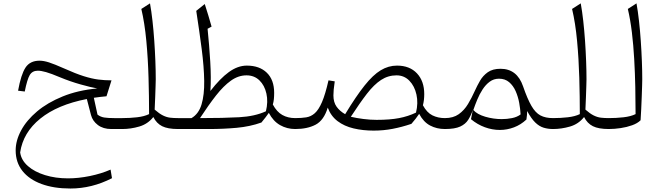

<svg xmlns="http://www.w3.org/2000/svg" viewBox="-20 -756 3864 1125"><path d="M211.9 -400.4Q235.8 -400.4 267.1 -390.4Q298.3 -380.4 355.5 -355Q422.9 -324.7 470.2 -309.8Q517.6 -294.9 555.9 -290Q594.2 -285.2 633.3 -285.2L604 -191.9Q566.4 -188.5 529.8 -183.1L551.3 -84.5Q568.8 -70.8 591.1 -67.4Q613.3 -64 649.4 -64H696.8V0H631.8Q584.5 0 553.5 -23.4Q522.5 -46.9 513.2 -82L488.8 -175.8Q316.9 -142.6 216.1 -61Q115.2 20.5 98.1 137.2Q104.5 182.6 143.3 216.8Q182.1 251 243.7 270Q305.2 289.1 378.4 289.1Q439.9 289.1 506.6 275.4Q573.2 261.7 627.9 237.8L636.2 288.1Q518.1 348.6 392.6 348.6Q295.4 348.6 223.1 322Q150.9 295.4 111.3 245.4Q71.8 195.3 71.8 125Q71.8 67.4 103.8 8.1Q135.7 -51.3 197 -103Q258.3 -154.8 347.2 -190.9Q436 -227.1 549.8 -237.8Q513.7 -244.1 452.6 -261.2Q391.6 -278.3 331.5 -303.2Q279.3 -325.2 249.8 -333.5Q220.2 -341.8 202.1 -341.8Q169.4 -341.8 154.3 -316.4Q139.2 -291 125 -219.7L85.9 -224.6Q103 -319.3 129.4 -359.9Q155.8 -400.4 211.9 -400.4Z M858.9 -736.3Q867.2 -690.4 873.5 -633.5Q879.9 -576.7 884 -516.1Q888.2 -455.6 890.4 -397.5Q892.6 -339.4 892.6 -291Q892.6 -279.8 891.6 -252Q890.6 -224.1 889.4 -187.7Q888.2 -151.4 886.2 -113.8Q913.6 -89.8 935.1 -79.3Q956.5 -68.8 977.3 -66.4Q998 -64 1022.9 -64H1023.4V0H1022.9Q962.9 0 929.9 -16.6Q897 -33.2 878.4 -70.3Q846.2 -29.3 796.1 -14.6Q746.1 0 696.8 0Q682.1 0 682.1 -30.8V-33.2Q682.1 -64 696.8 -64Q740.2 -64 783 -68.8Q825.7 -73.7 853.5 -87.4Q853.5 -189.5 850.3 -300.5Q847.2 -411.6 837.4 -516.4Q827.6 -621.1 808.1 -703.6Z M1426.3 -371.6Q1500.5 -371.6 1543.5 -329.8Q1586.4 -288.1 1586.4 -211.9Q1586.4 -191.4 1584.7 -175Q1583 -158.7 1578.6 -143.6Q1601.6 -100.6 1634.3 -82.3Q1667 -64 1709.5 -64H1710V0H1709.5Q1661.6 0 1621.1 -22.9Q1580.6 -45.9 1555.2 -94.7Q1538.6 -70.3 1511.7 -38.1Q1444.8 -14.2 1366.7 -7.1Q1288.6 0 1205.6 0H1023.4Q1008.8 0 1008.8 -30.8V-33.2Q1008.8 -64 1023.4 -64H1102.1Q1144 -88.4 1160.9 -144Q1177.7 -199.7 1176.5 -282Q1175.3 -364.3 1161.9 -468Q1148.4 -571.8 1129.9 -692.4L1179.7 -732.4Q1201.2 -666 1219.7 -600.1L1196.3 -587.4Q1206.1 -491.2 1211.9 -395.3Q1217.8 -299.3 1212.9 -223.1Q1269 -295.9 1321 -333.7Q1373 -371.6 1426.3 -371.6ZM1424.3 -314.5Q1376.5 -314.5 1333 -283.4Q1289.6 -252.4 1245.6 -196.3Q1201.7 -140.1 1151.9 -64Q1289.6 -64 1381.6 -69.1Q1473.6 -74.2 1538.1 -104Q1551.8 -159.7 1541 -207.8Q1530.3 -255.9 1500 -285.2Q1469.7 -314.5 1424.3 -314.5Z M2306.2 -371.6Q2380.4 -371.6 2423.1 -326.2Q2465.8 -280.8 2465.8 -204.6Q2465.8 -168.5 2458 -139.2Q2481 -96.2 2513.7 -80.1Q2546.4 -64 2586.4 -64H2586.9V0H2586.4Q2539.1 0 2500.2 -20.5Q2461.4 -41 2436 -88.9Q2427.2 -75.2 2416 -61Q2404.8 -46.9 2390.6 -30.3Q2334 -11.2 2280.3 -1Q2226.6 9.3 2169.4 9.3Q2106 9.3 2051.5 -3.7Q1997.1 -16.6 1957.8 -46.4Q1918.5 -76.2 1900.4 -125.5Q1877.9 -51.3 1829.6 -25.6Q1781.2 0 1710 0Q1695.3 0 1695.3 -30.8V-33.2Q1695.3 -64 1710 -64Q1746.1 -64 1774.2 -68.4Q1802.2 -72.8 1824.7 -92.8Q1847.2 -112.8 1866.7 -158Q1886.2 -203.1 1904.8 -285.2L1941.4 -279.3Q1937 -251 1935.3 -231.2Q1933.6 -211.4 1933.6 -196.8Q1933.6 -156.7 1952.4 -130.6Q1971.2 -104.5 2002.4 -86.9Q2066.4 -192.4 2116 -254.6Q2165.5 -316.9 2210.7 -344.2Q2255.9 -371.6 2306.2 -371.6ZM2303.2 -314.5Q2253.9 -314.5 2212.6 -287.4Q2171.4 -260.3 2129.6 -206.3Q2087.9 -152.3 2035.6 -71.8Q2068.8 -64 2109.4 -58.8Q2149.9 -53.7 2186.5 -53.7Q2265.1 -53.7 2318.4 -64Q2371.6 -74.2 2417.5 -96.2Q2431.2 -151.9 2420.2 -201.7Q2409.2 -251.5 2378.7 -283Q2348.1 -314.5 2303.2 -314.5Z M2912.6 -353Q3009.8 -353 3044.9 -250Q3070.3 -176.3 3093.8 -135.7Q3117.2 -95.2 3146.7 -79.6Q3176.3 -64 3220.2 -64H3220.7V0H3220.2Q3190.9 0 3165.3 -7.8Q3139.6 -15.6 3116.2 -38.3Q3092.8 -61 3068.8 -105.5Q3068.8 -83.5 3064.5 -55.7Q3031.7 -24.9 2991.5 -9.8Q2951.2 5.4 2908.7 5.4Q2864.3 5.4 2820.8 -10.5Q2777.3 -26.4 2739.7 -57.6L2750 -110.8Q2739.3 -79.1 2723.4 -54Q2707.5 -28.8 2676.3 -14.4Q2645 0 2586.9 0Q2572.3 0 2572.3 -30.8V-33.2Q2572.3 -64 2586.9 -64Q2635.7 -64 2668 -86.9Q2700.2 -109.9 2722.2 -146.5Q2744.1 -183.1 2762.2 -223.6Q2775.4 -252.9 2792.5 -282.7Q2809.6 -312.5 2838.1 -332.8Q2866.7 -353 2912.6 -353ZM2903.8 -294.9Q2873 -294.9 2849.4 -277.3Q2825.7 -259.8 2807.6 -231.9Q2789.6 -204.1 2776.4 -172.1Q2763.2 -140.1 2753.4 -111.3Q2775.9 -85.9 2823.5 -72Q2871.1 -58.1 2919.9 -58.1Q2950.7 -58.1 2980 -64Q3009.3 -69.8 3030.3 -85.4Q3028.8 -117.2 3022.2 -153.3Q3015.6 -189.5 3001.5 -221.7Q2987.3 -253.9 2963.4 -274.4Q2939.5 -294.9 2903.8 -294.9Z M3382.8 -736.3Q3391.1 -690.4 3397.5 -633.5Q3403.8 -576.7 3408 -516.1Q3412.1 -455.6 3414.3 -397.5Q3416.5 -339.4 3416.5 -291Q3416.5 -279.8 3415.5 -252Q3414.6 -224.1 3413.3 -187.7Q3412.1 -151.4 3410.2 -113.8Q3437.5 -89.8 3459 -79.3Q3480.5 -68.8 3501.2 -66.4Q3522 -64 3546.9 -64H3547.4V0H3546.9Q3486.8 0 3453.9 -16.6Q3420.9 -33.2 3402.3 -70.3Q3370.1 -29.3 3320.1 -14.6Q3270 0 3220.7 0Q3206.1 0 3206.1 -30.8V-33.2Q3206.1 -64 3220.7 -64Q3264.2 -64 3306.9 -68.8Q3349.6 -73.7 3377.4 -87.4Q3377.4 -189.5 3374.3 -300.5Q3371.1 -411.6 3361.3 -516.4Q3351.6 -621.1 3332 -703.6Z M3709.5 -736.3Q3717.8 -690.4 3724.1 -633.5Q3730.5 -576.7 3734.6 -515.9Q3738.8 -455.1 3741 -397.2Q3743.2 -339.4 3743.2 -291Q3743.2 -281.7 3742.4 -254.2Q3741.7 -226.6 3740.2 -189.7Q3738.8 -152.8 3737.1 -116Q3735.4 -79.1 3733.4 -51.3Q3715.3 -33.2 3683.8 -22Q3652.3 -10.7 3616.5 -5.4Q3580.6 0 3547.4 0Q3532.7 0 3532.7 -30.8V-33.2Q3532.7 -64 3547.4 -64Q3590.8 -64 3633.5 -68.8Q3676.3 -73.7 3704.1 -87.4Q3704.1 -164.1 3702.4 -246.3Q3700.7 -328.6 3696 -410.4Q3691.4 -492.2 3682.4 -567.1Q3673.3 -642.1 3658.7 -703.6Z"/></svg>

Font: Pinar DS1-Light
Style: Regular
Weight: 300
Designer: Amin Abedi
Version: Version 2.000